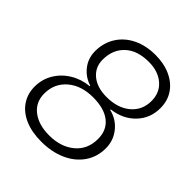

<svg xmlns="http://www.w3.org/2000/svg" viewBox="-203 -858 998 998"><g transform="rotate(45 296.0 -359.5)"><path d="M36 -168Q36 -222 62.5 -266.5Q89 -311 135 -339Q181 -367 237 -372V-376Q189 -391 158.5 -430Q128 -469 128 -521Q128 -582 158 -629.5Q188 -677 241.5 -703Q295 -729 365 -729Q427 -729 475.5 -707Q524 -685 551 -645Q578 -605 578 -551Q578 -477 529 -425.5Q480 -374 400 -364V-360Q455 -347 490 -303.5Q525 -260 525 -203Q525 -140 491.5 -91.5Q458 -43 398.5 -16.5Q339 10 263 10Q192 10 141 -12.5Q90 -35 63 -75.5Q36 -116 36 -168ZM462 -209Q462 -273 417.5 -308.5Q373 -344 291 -344Q204 -344 150.5 -298Q97 -252 97 -178Q97 -115 144 -78.5Q191 -42 269 -42Q354 -42 408 -87Q462 -132 462 -209ZM519 -545Q519 -606 476.5 -642.5Q434 -679 365 -679Q281 -679 234 -635Q187 -591 187 -517Q187 -462 228 -428Q269 -394 339 -394Q420 -394 469.5 -435.5Q519 -477 519 -545Z"/></g></svg>

Font: Mona Sans Light
Style: Italic
Weight: 300
Italic angle: -11.7°
Designer: Deni Anggara
Foundry: GitHub
Version: Version 2.000